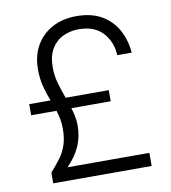

<svg xmlns="http://www.w3.org/2000/svg" viewBox="-80 -782 757 851"><g transform="rotate(-10 298.0 -356.0)"><path d="M91 0V-48Q116 -76 135 -101.5Q154 -127 164.5 -158Q175 -189 175 -233Q175 -255 171 -275Q167 -295 161 -314H47V-364H143Q131 -395 121.5 -430Q112 -465 112 -509Q112 -570 138 -615.5Q164 -661 211 -686.5Q258 -712 320 -712Q389 -712 435 -684.5Q481 -657 505.5 -611Q530 -565 534 -510H469Q466 -572 428 -612.5Q390 -653 320 -653Q283 -653 250.5 -638Q218 -623 198 -590.5Q178 -558 178 -506Q178 -467 188.5 -432Q199 -397 211 -364H405V-314H228Q234 -295 238 -275Q242 -255 242 -235Q242 -183 223 -140.5Q204 -98 166 -59H534V0Z"/></g></svg>

Font: DM Sans Light
Style: Regular
Weight: 300
Designer: Colophon Foundry, Jonny Pinhorn
Foundry: Colophon Foundry
Version: Version 4.004; ttfautohint (v1.8.4.7-5d5b)